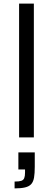

<svg xmlns="http://www.w3.org/2000/svg" viewBox="-20 -763 294 1066"><path d="M86 0V-743H168V0ZM61 283V245Q86 245 98 241Q110 237 114.5 226Q119 215 119 195V178H82V83H173V163Q173 200 169 223Q165 246 153.5 259Q142 272 119.5 277.5Q97 283 61 283Z"/></svg>

Font: Saira Thin
Style: Regular
Weight: 400
Version: Version 1.101